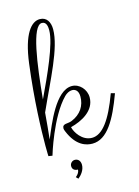

<svg xmlns="http://www.w3.org/2000/svg" viewBox="-117 -728 654 903"><g transform="rotate(-15 210.0 -276.0)"><path d="M217 -600C217 -634 202 -662 168 -662C127 -662 84 -614 66 -473C44 -302 40 -154 40 -80C40 -47 41 -29 41 -29L60 -26C60 -27 112 -202 191 -282C201 -292 215 -300 228 -300C244 -300 259 -290 259 -261C259 -217 236 -179 188 -160C169 -152 143 -161 143 -136C143 -133 145 -126 147 -122C179 -43 228 -32 257 -32C330 -32 377 -117 420 -234L401 -239C357 -119 313 -59 262 -59C214 -59 184 -108 179 -133C234 -147 300 -181 300 -246C300 -285 269 -319 232 -319C153 -319 96 -172 67 -103C71 -139 75 -183 79 -231C143 -374 217 -508 217 -600ZM173 -642C196 -642 198 -616 198 -600C198 -534 133 -394 85 -293C101 -461 125 -642 173 -642ZM150 110C166 97 183 76 183 51C183 33 173 20 156 20C143 20 132 31 132 44C132 61 144 68 159 68C159 78 153 90 140 100Z"/></g></svg>

Font: Clicker Script
Style: Regular
Weight: 400
Designer: Astigmatic (AOETI)
Foundry: Astigmatic (AOETI)
Version: Version 1.000